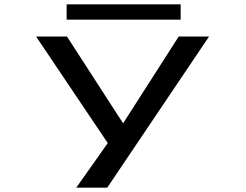

<svg xmlns="http://www.w3.org/2000/svg" viewBox="-20 -669 1140 889"><path d="M333 200 479 -6.5 147 -500H290L550 -98L807.5 -500H948L476.5 200ZM288.5 -578V-649H816.5V-578Z"/></svg>

Font: Trispace Expanded Medium
Style: Regular
Weight: 500
Width: 7
Designer: Tyler Finck
Foundry: Etcetera Type Company
Version: Version 1.210; ttfautohint (v1.8.3)